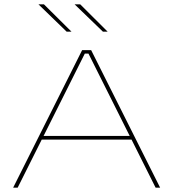

<svg xmlns="http://www.w3.org/2000/svg" viewBox="-20 -872 805 892"><path d="M41 0 361.5 -639H403.5L724 0H703L391 -623H374L62 0ZM167 -223.5V-240.5H598V-223.5ZM184 -852 312 -725H289.5L158.5 -852ZM352.5 -852 480 -725H458L326.5 -852Z"/></svg>

Font: Anek Latin Expanded Thin
Style: Regular
Weight: 250
Width: 7
Designer: Yesha Goshar
Foundry: Ek Type
Version: Version 1.003